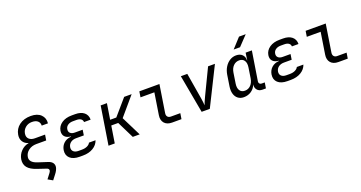

<svg xmlns="http://www.w3.org/2000/svg" viewBox="-47 -1602 4894 2604"><g transform="rotate(-20 2400.0 -300.0)"><path d="M385 -658Q330 -658 291 -625Q252 -592 244 -542Q236 -493 265.5 -464.5Q295 -436 350 -436H496L483 -356H341Q275 -356 228 -321Q181 -286 172 -230Q160 -153 271 -117L407 -73Q451 -59 470 -33Q489 -7 484 28Q476 71 438 119L387 185L319 146L373 75Q386 58 389 43Q392 16 360 6L232 -37Q142 -67 104.5 -114Q67 -161 77 -230Q88 -296 134.5 -344Q181 -392 245 -403V-406Q196 -419 169.5 -459.5Q143 -500 152 -557Q166 -641 232 -690.5Q298 -740 398 -740Q493 -740 543 -691Q593 -642 585 -566H495Q497 -607 469 -632.5Q441 -658 385 -658Z M882 7H835Q743 7 696.5 -36Q650 -79 661 -152Q671 -211 712.5 -248Q754 -285 818 -289V-293Q760 -297 731 -328.5Q702 -360 710 -413Q721 -478 778.5 -517.5Q836 -557 924 -557H974Q1056 -557 1101.5 -519Q1147 -481 1146 -415H1051Q1050 -444 1027 -460.5Q1004 -477 962 -477H912Q868 -477 838.5 -456.5Q809 -436 804 -401Q798 -366 820 -345Q842 -324 885 -324H998L986 -246H875Q827 -246 795.5 -222.5Q764 -199 757 -159Q751 -119 775.5 -96Q800 -73 848 -73H895Q942 -73 974.5 -89Q1007 -105 1018 -130H1113Q1092 -67 1030.5 -30Q969 7 882 7Z M1253 0 1340 -550H1430L1394 -323H1483L1679 -550H1787L1561 -285L1703 0H1603L1482 -245H1382L1343 0Z M2171 0Q2098 0 2061.5 -42.5Q2025 -85 2036 -155L2085 -468H1885L1898 -550H2188L2126 -155Q2120 -121 2136 -101.5Q2152 -82 2184 -82H2319L2306 0Z M2597 0 2497 -550H2590L2652 -180Q2657 -147 2661 -116.5Q2665 -86 2665 -69Q2670 -86 2683 -116.5Q2696 -147 2712 -180L2890 -550H2989L2715 0Z M3294 -645 3422 -785H3519L3386 -645ZM3205 10Q3156 10 3122 -16Q3088 -42 3074.5 -88Q3061 -134 3070 -194L3095 -355Q3105 -416 3134 -462Q3163 -508 3205 -534Q3247 -560 3296 -560Q3352 -560 3384 -528.5Q3416 -497 3414 -445H3417L3432 -550H3522L3455 -127Q3452 -107 3463 -94.5Q3474 -82 3493 -82H3538L3525 0H3475Q3426 0 3400 -32Q3374 -64 3381 -111Q3362 -56 3314.5 -23Q3267 10 3205 10ZM3248 -68Q3298 -68 3332.5 -103.5Q3367 -139 3377 -200L3400 -350Q3409 -411 3385.5 -446.5Q3362 -482 3313 -482Q3263 -482 3228 -446.5Q3193 -411 3184 -350L3161 -200Q3152 -139 3175.5 -103.5Q3199 -68 3248 -68Z M3882 7H3835Q3743 7 3696.5 -36Q3650 -79 3661 -152Q3671 -211 3712.5 -248Q3754 -285 3818 -289V-293Q3760 -297 3731 -328.5Q3702 -360 3710 -413Q3721 -478 3778.5 -517.5Q3836 -557 3924 -557H3974Q4056 -557 4101.5 -519Q4147 -481 4146 -415H4051Q4050 -444 4027 -460.5Q4004 -477 3962 -477H3912Q3868 -477 3838.5 -456.5Q3809 -436 3804 -401Q3798 -366 3820 -345Q3842 -324 3885 -324H3998L3986 -246H3875Q3827 -246 3795.5 -222.5Q3764 -199 3757 -159Q3751 -119 3775.5 -96Q3800 -73 3848 -73H3895Q3942 -73 3974.5 -89Q4007 -105 4018 -130H4113Q4092 -67 4030.5 -30Q3969 7 3882 7Z M4571 0Q4498 0 4461.5 -42.5Q4425 -85 4436 -155L4485 -468H4285L4298 -550H4588L4526 -155Q4520 -121 4536 -101.5Q4552 -82 4584 -82H4719L4706 0Z"/></g></svg>

Font: JetBrains Mono NL
Style: Italic
Weight: 400
Italic angle: -9°
Monospace: yes
Designer: Philipp Nurullin, Konstantin Bulenkov
Foundry: JetBrains
Version: Version 2.305; ttfautohint (v1.8.4.7-5d5b)